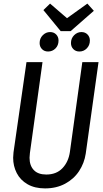

<svg xmlns="http://www.w3.org/2000/svg" viewBox="-20 -1034 574 1066"><path d="M456 -181Q448 -128 419 -84Q390 -40 341.5 -14Q293 12 230 12Q173 12 133 -11Q93 -34 73 -73Q53 -112 53 -158Q53 -168 55 -188L127 -689H216L146 -184Q144 -166 144 -158Q144 -115 167.5 -90Q191 -65 237 -65Q293 -65 326.5 -100Q360 -135 368 -190L437 -689H527ZM465 -1014 501 -974 372 -861H317L221 -978L258 -1014L352 -933ZM200 -795Q200 -821 217.5 -838.5Q235 -856 258 -856Q279 -856 292 -842.5Q305 -829 305 -809Q305 -782 288 -765Q271 -748 247 -748Q226 -748 213 -761.5Q200 -775 200 -795ZM374 -795Q374 -821 391.5 -838.5Q409 -856 432 -856Q453 -856 466 -842.5Q479 -829 479 -809Q479 -783 462 -765.5Q445 -748 421 -748Q400 -748 387 -761.5Q374 -775 374 -795Z"/></svg>

Font: Fira Sans Extra Condensed
Style: Italic
Weight: 400
Width: 3
Italic angle: -8°
Designer: Carrois Corporate & Edenspiekermann AG
Foundry: Carrois Corporate GbR & Edenspiekermann AG
Version: Version 4.203